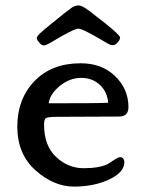

<svg xmlns="http://www.w3.org/2000/svg" viewBox="-20 -678 540 710"><path d="M420 -247Q420 -247 191 -246Q154 -246 148 -240Q143 -233 143 -217Q143 -139 187.5 -97.5Q232 -56 289 -56Q346 -56 378 -71Q379 -71 398 -84Q417 -97 424.5 -97Q432 -97 436 -91Q440 -85 440 -79Q440 -41 384 -14.5Q328 12 253.5 12Q179 12 111.5 -48Q44 -108 44 -210Q44 -312 107.5 -378Q171 -444 278 -444Q356 -444 404 -398Q455 -350 455 -282Q455 -247 420 -247ZM160 -296Q350 -296 380 -298Q377 -338 349.5 -364Q322 -390 280 -390Q238 -390 201.5 -360.5Q165 -331 160 -296ZM182 -529Q151 -510 142.5 -510Q134 -510 125 -520.5Q116 -531 116 -536.5Q116 -542 123.5 -550Q131 -558 143 -568Q155 -578 166.5 -587.5Q178 -597 189 -605.5Q200 -614 202.5 -616.5Q205 -619 218.5 -629.5Q232 -640 238 -644Q254 -658 271 -658Q288 -658 338 -616Q340 -614 364 -596Q424 -548 424 -539.5Q424 -531 415 -521Q406 -511 398.5 -511Q391 -511 387 -512.5Q383 -514 357 -529.5Q331 -545 305 -558.5Q279 -572 270 -572Q261 -572 234.5 -558.5Q208 -545 182 -529Z"/></svg>

Font: Cagliostro
Style: Regular
Weight: 400
Designer: Matthew Desmond
Foundry: Matthew Desmond
Version: Version